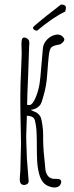

<svg xmlns="http://www.w3.org/2000/svg" viewBox="-20 -820 327 850"><path d="M153 -51Q146 -79 144.5 -107.5Q143 -136 143 -179Q143 -211 142 -227Q142 -253 136 -280Q134 -294 126.5 -300Q119 -306 99 -308L98 -278Q96 -238 96 -219Q96 -196 98 -152L99 -119L106 -29L107 -19Q107 -8 98 -4Q92 -1 87 -1Q79 -1 74 -5.5Q69 -10 68 -19Q67 -30 68.5 -44Q70 -58 70 -63L71 -103Q73 -157 73 -182L72 -244Q70 -326 70 -367V-397Q70 -444 74 -526L76 -582L75 -624Q75 -646 80 -651Q83 -654 87 -654Q92 -654 97.5 -651Q103 -648 106 -644Q110 -639 110 -629L109 -617L105 -497Q100 -384 100 -356Q112 -353 118.5 -358Q125 -363 131 -374Q154 -418 159 -481L170 -607Q172 -628 188.5 -645Q205 -662 226 -666Q229 -667 235 -667Q248 -667 256 -659Q269 -648 263 -639Q261 -635 254 -629Q247 -623 244 -623Q216 -619 207.5 -610.5Q199 -602 196 -573Q193 -548 189 -491Q186 -439 171 -390Q168 -379 164.5 -368.5Q161 -358 154 -351Q139 -336 117 -334Q118 -332 128.5 -327.5Q139 -323 141 -322Q156 -312 160.5 -300Q165 -288 168 -264Q171 -246 171 -224Q171 -202 171 -197Q172 -150 179 -92Q179 -85 181 -69Q188 -27 224 -28H233Q245 -28 249 -22Q251 -18 251 -15Q251 -7 245 1Q236 10 221 10Q211 10 203 7Q182 1 170.5 -13.5Q159 -28 153 -51ZM126 -698Q126 -701 154 -724L186 -750L213 -771Q247 -797 250 -800Q272 -800 272 -785L269 -769Q217 -745 144 -684Q137 -684 131.5 -688Q126 -692 126 -698Z"/></svg>

Font: Amatic SC
Style: Regular
Weight: 400
Designer: Multiple Designers
Foundry: Vernon Adams
Version: Version 2.505